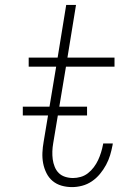

<svg xmlns="http://www.w3.org/2000/svg" viewBox="-20 -755 540 783"><path d="M274 8Q251 8 230.5 2Q210 -4 194.5 -17Q179 -30 169.5 -49Q160 -68 156 -89Q152 -110 153 -132.5Q154 -155 158 -177L209 -483H97V-520H215L250 -735H290L255 -520H447V-483H249L197 -171Q194 -154 193.5 -137.5Q193 -121 195 -105.5Q197 -90 203 -75Q209 -60 219.5 -49.5Q230 -39 245.5 -34Q261 -29 278 -29Q293 -29 309 -33.5Q325 -38 338.5 -48.5Q352 -59 362.5 -73Q373 -87 380 -102Q387 -117 392 -133Q397 -149 400 -165L401 -170H440L439 -163Q435 -142 429 -122Q423 -102 412.5 -82.5Q402 -63 387.5 -45.5Q373 -28 354.5 -15.5Q336 -3 315 2.5Q294 8 274 8ZM73 -284V-320H335V-284Z"/></svg>

Font: Iosevka Extralight Oblique
Style: Regular
Weight: 200
Italic angle: -9°
Monospace: yes
Designer: Belleve Invis
Foundry: Belleve Invis
Version: Version 32.5.0; ttfautohint (v1.8.4)